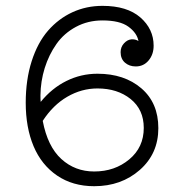

<svg xmlns="http://www.w3.org/2000/svg" viewBox="-20 -623 640 656"><path d="M313 -371.1Q404.8 -371.1 462.9 -321.3Q521 -271.5 521 -185.1Q521 -98.1 457.8 -42.5Q394.5 13.2 301.8 13.2Q228.5 13.2 175 -23.2Q121.6 -59.6 94.7 -123.5Q67.9 -187.5 67.9 -272Q67.9 -350.1 88.1 -413.6Q108.4 -477.1 144 -518.1Q179.7 -559.1 227.3 -581.1Q274.9 -603 330.1 -603Q414.1 -603 459.5 -563.5Q504.9 -523.9 504.9 -466.8Q504.9 -437 487.8 -416.5Q470.7 -396 443.8 -396Q421.9 -396 407 -408.9Q392.1 -421.9 392.1 -444.8Q392.1 -462.4 403.6 -474.9Q415 -487.3 428.5 -488.5Q441.9 -489.7 453.1 -482.9Q447.8 -510.7 418.5 -532Q389.2 -553.2 330.1 -553.2Q280.3 -553.2 239.5 -531.2Q198.7 -509.3 172.9 -472.7Q147 -436 132.8 -390.6Q118.7 -345.2 118.2 -296.9Q118.2 -281.7 119.1 -274.9Q157.2 -321.8 207 -346.4Q256.8 -371.1 313 -371.1ZM301.8 -37.1Q372.1 -37.1 421.6 -78.4Q471.2 -119.6 471.2 -186Q471.2 -248.5 426.3 -284.7Q381.3 -320.8 313 -320.8Q258.8 -320.8 210 -292.5Q161.1 -264.2 126 -210Q142.6 -122.6 189.5 -79.8Q236.3 -37.1 301.8 -37.1Z"/></svg>

Font: Compagnon Roman
Style: Regular
Weight: 400
Designer: Juliette Duhe, Lea Pradine
Foundry: Velvetyne Type Foundry
Version: Version 1.000;PS 001.000;hotconv 1.0.88;makeotf.lib2.5.64775